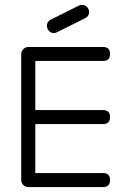

<svg xmlns="http://www.w3.org/2000/svg" viewBox="-20 -762 496 782"><path d="M343 -712.6Q343 -696 326.9 -688L212.4 -630.9Q205.8 -627.4 199 -627.4Q187 -627.4 179.1 -636.7Q171.1 -646 171.1 -657Q171.1 -674.1 186.8 -682.1L300.8 -739Q307.9 -742.2 314.5 -742.2Q326.7 -742.2 334.8 -733.2Q343 -724.1 343 -712.6ZM428.2 -28.6Q428.2 0 399.7 0H95Q83.7 0 75.1 -8.5Q66.4 -17.1 66.4 -28.6V-542.2Q66.4 -553.7 75.1 -562.1Q83.7 -570.6 95 -570.6H399.7Q428.2 -570.6 428.2 -542.2Q428.2 -513.7 399.7 -513.7H123.8V-313.7H399.7Q428.2 -313.7 428.2 -285.2Q428.2 -256.6 399.7 -256.6H123.8V-57.1H399.7Q428.2 -57.1 428.2 -28.6Z"/></svg>

Font: EnergyBar
Style: Regular
Weight: 400
Italic angle: -10°
Version: 1.0 2000-03-28